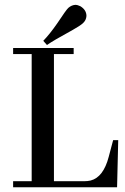

<svg xmlns="http://www.w3.org/2000/svg" viewBox="-20 -788 525 808"><path d="M472.7 0 477.5 -198.2H456.1L437.5 -127.9Q415 -42 361.3 -28.3Q348.6 -25.4 335 -25.4H207V-560.5H290V-585.9H35.2V-560.5H113.3V-25.4H35.2V0ZM329.1 -690.4Q342.8 -703.1 343.8 -720.7Q343.8 -746.1 318.4 -761.7Q306.6 -767.6 296.9 -767.6Q281.2 -766.6 267.6 -754.9Q258.8 -747.1 220.7 -689.5Q189.5 -644.5 162.1 -616.2L177.7 -598.6Q202.1 -616.2 286.1 -662.1Q317.4 -679.7 329.1 -690.4Z"/></svg>

Font: Abhaya Libre Medium
Style: Regular
Weight: 500
Designer: Pushpananda Ekanayake, Sol Matas, Pathum Egodawatta
Foundry: Mooniak
Version: Version 1.050 ; ttfautohint (v1.6)